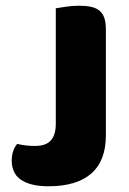

<svg xmlns="http://www.w3.org/2000/svg" viewBox="-20 -635 452 671"><path d="M175 -606Q186 -608 210 -611.5Q234 -615 256 -615Q279 -615 296.5 -611.5Q314 -608 326 -599Q338 -590 344 -574Q350 -558 350 -532V-162Q350 -73 299 -28.5Q248 16 149 16Q97 16 65 0Q42 -11 31.5 -30Q21 -49 21 -73Q21 -93 26.5 -108Q32 -123 40 -132Q59 -128 72.5 -126.5Q86 -125 102 -125Q141 -125 158 -144.5Q175 -164 175 -202Z"/></svg>

Font: Baloo Bhai
Style: Regular
Weight: 400
Designer: Supriya Tembe, Noopur Datye and Ek Type
Foundry: Ek Type
Version: Version 1.443;PS 1.000;hotconv 16.6.51;makeotf.lib2.5.65220;